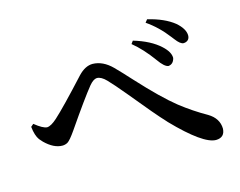

<svg xmlns="http://www.w3.org/2000/svg" viewBox="-94 -861 1187 951"><g transform="rotate(-15 500.0 -385.0)"><path d="M771.5 -466.8Q751 -468.8 721.7 -510.7Q672.9 -578.1 622.1 -619.1L632.8 -633.8Q718.8 -608.4 767.6 -563.5Q804.7 -529.3 803.7 -499Q796.9 -469.7 771.5 -466.8ZM873 -556.6Q856.4 -556.6 833 -587.9Q830.1 -591.8 822.3 -601.6Q775.4 -663.1 716.8 -703.1L728.5 -717.8Q813.5 -697.3 862.3 -658.2Q903.3 -623 904.3 -588.9Q904.3 -563.5 880.9 -557.6Q877 -556.6 873 -556.6ZM57.6 -283.2Q41 -305.7 36.1 -351.6L49.8 -363.3Q90.8 -330.1 112.3 -329.1Q132.8 -330.1 164.1 -358.4Q212.9 -402.3 335.9 -536.1Q372.1 -574.2 410.2 -574.2Q462.9 -573.2 508.8 -527.3Q535.2 -501 585 -446.3Q694.3 -327.1 765.6 -270.5Q829.1 -220.7 898.4 -181.6Q950.2 -150.4 951.2 -97.7Q949.2 -52.7 904.3 -51.8Q838.9 -51.8 696.3 -199.2Q692.4 -204.1 688.5 -208Q649.4 -249 535.2 -388.7Q488.3 -445.3 460 -474.6Q434.6 -501 412.1 -501Q394.5 -500 373 -474.6Q330.1 -421.9 233.4 -281.2Q203.1 -237.3 188.5 -228.5Q175.8 -221.7 162.1 -221.7Q118.2 -221.7 73.2 -265.6Q64.5 -274.4 57.6 -283.2Z"/></g></svg>

Font: GenYoMin JP SemiBold
Style: Regular
Weight: 600
Version: Version 1.001;PS 1;hotconv 16.6.51;makeotf.lib2.5.65220 DEVE